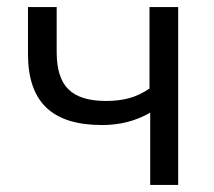

<svg xmlns="http://www.w3.org/2000/svg" viewBox="-20 -522 603 542"><path d="M404 0V-204Q344 -169 268 -169Q162 -169 110.5 -218.5Q59 -268 59 -369V-502H140V-375Q140 -302 173.5 -269.5Q207 -237 279 -237Q316 -237 345 -245Q374 -253 402 -272V-502H483V0Z"/></svg>

Font: Mulish
Style: Regular
Weight: 400
Designer: Vernon Adams
Foundry: Vernon Adams
Version: Version 3.603; ttfautohint (v1.8.3)